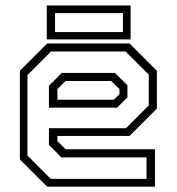

<svg xmlns="http://www.w3.org/2000/svg" viewBox="-20 -704 666 724"><path d="M468.5 -540 571.5 -437V-294.5L468.5 -191.5H196.5V-172L227 -141.5H564.5V0H158L55 -103V-437L158 -540ZM413.5 -429 460.5 -382.5V-337L421.5 -298H164.5V-380.5L213 -429ZM453.5 -510H172.5L83.5 -420.5V-117.5L171.5 -29.5H532.5V-110.5H211.5L164.5 -157.5V-220.5H455L541 -306.5V-422.5ZM399.5 -398.5H227L196.5 -368V-328H409.5L430.5 -349V-368ZM156.5 -555.5V-683.5H472.5V-555.5ZM187.5 -583H443.5V-654.5H187.5Z"/></svg>

Font: Tourney Thin Light
Style: Regular
Weight: 300
Version: Version 1.015